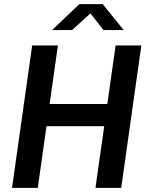

<svg xmlns="http://www.w3.org/2000/svg" viewBox="-20 -905 732 925"><path d="M38 0 135 -686H259L219 -404H497L537 -686H661L564 0H440L482 -297H204L162 0ZM231 -760 362 -885H475L576 -760H479L401 -859H436L327 -760Z"/></svg>

Font: Chivo Medium Medium
Style: Italic
Weight: 500
Italic angle: -8.05°
Version: Version 2.002